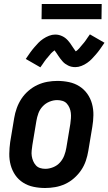

<svg xmlns="http://www.w3.org/2000/svg" viewBox="-20 -933 543 961"><path d="M206 8Q176 8 147.5 2Q119 -4 95.5 -19Q72 -34 56.5 -56.5Q41 -79 33.5 -106.5Q26 -134 26.5 -163.5Q27 -193 31 -222L51 -342Q55 -367 64 -392Q73 -417 87.5 -439Q102 -461 123 -479Q144 -497 168 -508Q192 -519 217 -523.5Q242 -528 267 -528Q297 -528 325.5 -522Q354 -516 377.5 -501Q401 -486 417 -463.5Q433 -441 440.5 -413.5Q448 -386 447.5 -356.5Q447 -327 442 -298L422 -178Q418 -153 409.5 -128Q401 -103 386 -81Q371 -59 350.5 -41Q330 -23 306 -12Q282 -1 256.5 3.5Q231 8 206 8ZM207 -88Q226 -88 246 -96Q266 -104 280 -119.5Q294 -135 301.5 -154.5Q309 -174 312 -193L332 -313Q334 -327 335 -341Q336 -355 334.5 -368Q333 -381 328 -393Q323 -405 314.5 -414.5Q306 -424 293 -428Q280 -432 266 -432Q247 -432 227.5 -424Q208 -416 193.5 -400.5Q179 -385 172 -365.5Q165 -346 162 -327L142 -207Q140 -193 138.5 -179Q137 -165 139 -152Q141 -139 146 -127Q151 -115 159.5 -105.5Q168 -96 180.5 -92Q193 -88 207 -88ZM182 -596 109 -638Q121 -656 131.5 -670.5Q142 -685 152.5 -697Q163 -709 172.5 -719Q182 -729 196 -738.5Q210 -748 225.5 -754Q241 -760 256 -760Q266 -760 274.5 -758Q283 -756 291.5 -752Q300 -748 306.5 -743Q313 -738 319.5 -731Q326 -724 331 -717Q336 -710 340 -703.5Q344 -697 349.5 -689.5Q355 -682 359 -676Q363 -678 368.5 -683Q374 -688 377 -691.5Q380 -695 383.5 -699.5Q387 -704 391.5 -709Q396 -714 400.5 -719.5Q405 -725 409.5 -731.5Q414 -738 419 -745.5Q424 -753 430 -761L503 -719Q491 -701 480.5 -686.5Q470 -672 459.5 -660Q449 -648 439.5 -638Q430 -628 416.5 -618.5Q403 -609 387.5 -603Q372 -597 357 -597Q347 -597 338 -599Q329 -601 321 -605Q313 -609 306 -614Q299 -619 293 -626Q287 -633 281.5 -640Q276 -647 272 -653.5Q268 -660 262 -668.5Q256 -677 253 -681Q249 -678 243.5 -673.5Q238 -669 235 -665.5Q232 -662 228.5 -657.5Q225 -653 220.5 -648Q216 -643 211.5 -637.5Q207 -632 202.5 -625.5Q198 -619 193 -611.5Q188 -604 182 -596ZM188 -837 189 -913H489L488 -837Z"/></svg>

Font: Iosevka SS18
Style: Bold Italic
Weight: 700
Italic angle: -9°
Monospace: yes
Designer: Belleve Invis
Foundry: Belleve Invis
Version: Version 25.1.1; ttfautohint (v1.8.4)